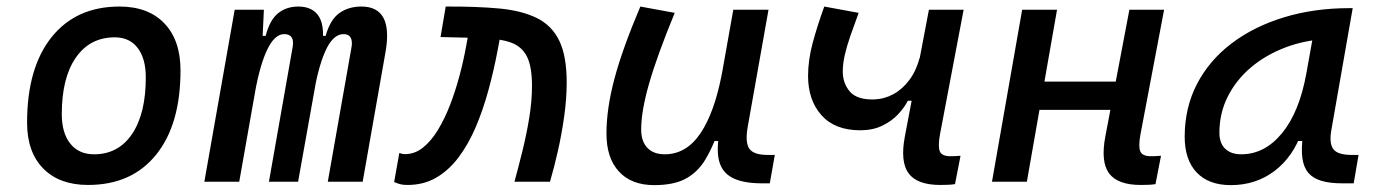

<svg xmlns="http://www.w3.org/2000/svg" viewBox="-20 -547 4142 578"><path d="M245.1 9.8Q158.7 9.8 110.1 -39.8Q61.5 -89.4 61.5 -177.7Q61.5 -342.8 135.3 -435.1Q209 -527.3 339.8 -527.3Q426.3 -527.3 474.9 -476.6Q523.4 -425.8 523.4 -335Q523.4 -172.4 450 -81.3Q376.5 9.8 245.1 9.8ZM263.2 -82.5Q336.4 -82.5 377.7 -143.8Q418.9 -205.1 418.9 -314Q418.9 -370.6 394.5 -402.6Q370.1 -434.6 325.7 -434.6Q250.5 -434.6 208.3 -373.5Q166 -312.5 166 -203.6Q166 -146.5 191.7 -114.5Q217.3 -82.5 263.2 -82.5Z M774.4 -517.6 768.1 -384.3 700.2 0H595.2L686.5 -517.6ZM789.6 0 860.8 -404.3Q868.2 -444.3 835.4 -444.3Q805.2 -444.3 781.7 -391.6Q758.3 -338.9 743.2 -242.7L754.9 -439H779.8Q792 -486.8 817.1 -507.1Q842.3 -527.3 877.9 -527.3Q923.3 -527.3 941.7 -494.6Q960 -461.9 947.3 -390.6L877.4 0ZM1140.6 -390.6 1071.8 0H966.8L1038.1 -404.3Q1041.5 -423.3 1035.6 -433.8Q1029.8 -444.3 1014.2 -444.3Q981.9 -444.3 958.7 -391.6Q935.5 -338.9 920.9 -242.7L927.7 -439H960.4Q973.6 -487.3 1001.2 -507.3Q1028.8 -527.3 1067.9 -527.3Q1164.6 -527.3 1140.6 -390.6Z M1528.8 0Q1540.5 -43 1552.7 -92.3Q1564.9 -141.6 1573.2 -192.1Q1581.5 -242.7 1581.5 -288.6Q1581.5 -346.7 1566.2 -377Q1550.8 -407.2 1518.1 -418.9Q1485.4 -430.7 1432.9 -432.4Q1380.4 -434.1 1306.2 -435.5L1321.8 -527.3Q1414.1 -527.8 1482.4 -521.5Q1550.8 -515.1 1596.2 -492.7Q1641.6 -470.2 1663.8 -424.1Q1686 -377.9 1686 -298.8Q1686 -251.5 1678.7 -198.5Q1671.4 -145.5 1659.9 -94.2Q1648.4 -43 1635.7 0ZM1207 9.8Q1196.3 9.8 1187.5 8.1Q1178.7 6.3 1166.5 1L1182.1 -86.4Q1189.5 -84.5 1191.4 -83.7Q1193.4 -83 1199.2 -83Q1228.5 -83 1253.2 -102.5Q1277.8 -122.1 1298.3 -155.8Q1318.8 -189.5 1335 -231.4Q1351.1 -273.4 1363.3 -319.1Q1375.5 -364.7 1383.3 -408.2L1389.6 -442.4L1485.8 -436.5L1478.5 -397.9Q1466.8 -335.4 1450.4 -275.6Q1434.1 -215.8 1412.1 -164.3Q1390.1 -112.8 1360.6 -73.5Q1331.1 -34.2 1293.2 -12.2Q1255.4 9.8 1207 9.8Z M1949.2 10.3Q1880.9 10.3 1843.3 -30.5Q1805.7 -71.3 1805.7 -145Q1805.7 -219.7 1829.8 -310.3Q1854 -400.9 1907.7 -527.3L2011.2 -508.3Q1958 -378.9 1934.1 -295.7Q1910.2 -212.4 1910.2 -157.2Q1910.2 -121.6 1928.7 -102.1Q1947.3 -82.5 1981 -82.5Q2045.9 -82.5 2088.4 -145.3Q2130.9 -208 2153.3 -325.7L2144.5 -122.6H2112.3L2140.1 -146Q2123 -98.1 2101.1 -63Q2079.1 -27.8 2043.7 -8.8Q2008.3 10.3 1949.2 10.3ZM2274.4 4.9Q2221.7 4.9 2190.4 -9Q2159.2 -22.9 2147.9 -52.7Q2136.7 -82.5 2143.1 -129.9L2137.2 -234.9L2187.5 -517.6H2293.5L2231 -165.5Q2222.7 -118.7 2235.6 -99.6Q2248.5 -80.6 2291.5 -80.6H2312.5L2297.4 4.9Z M2569.8 -154.8Q2493.2 -154.8 2452.9 -200.2Q2412.6 -245.6 2412.6 -318.4Q2412.6 -364.7 2426 -415.8Q2439.5 -466.8 2461.4 -527.3L2564.9 -508.3Q2550.8 -470.2 2539.8 -438.5Q2528.8 -406.7 2522.9 -380.4Q2517.1 -354 2517.1 -332Q2517.1 -296.4 2538.3 -271.5Q2559.6 -246.6 2610.4 -247.6Q2641.6 -248.5 2669.2 -263.4Q2696.8 -278.3 2717.5 -306.2Q2738.3 -334 2748.5 -373L2738.3 -243.7H2712.9Q2702.6 -223.1 2683.3 -202.6Q2664.1 -182.1 2635.7 -168.5Q2607.4 -154.8 2569.8 -154.8ZM2810.5 9.8Q2741.2 9.8 2715.3 -25.1Q2689.5 -60.1 2704.1 -136.7L2776.4 -517.6H2880.9L2809.6 -141.6Q2803.2 -106 2809.3 -91.3Q2815.4 -76.7 2841.3 -76.7Q2855 -76.7 2871.6 -78.1L2855 7.3Q2845.7 8.8 2834.7 9.3Q2823.7 9.8 2810.5 9.8Z M2966.3 0 3057.1 -517.6H3162.1L3071.3 0ZM3034.7 -216.3 3049.3 -301.3H3425.8L3411.1 -216.3ZM3414.1 9.8Q3344.7 9.8 3318.8 -25.1Q3293 -60.1 3307.6 -136.7L3379.9 -517.6H3484.4L3413.1 -141.6Q3406.7 -106 3412.8 -91.3Q3418.9 -76.7 3444.8 -76.7Q3458.5 -76.7 3475.1 -78.1L3458.5 7.3Q3449.2 8.8 3438.2 9.3Q3427.2 9.8 3414.1 9.8Z M3685.1 10.3Q3618.7 10.3 3582.5 -27.8Q3546.4 -65.9 3546.4 -135.3Q3546.4 -223.1 3583.7 -294.7Q3621.1 -366.2 3688.5 -417Q3755.9 -467.8 3846.2 -495.1Q3936.5 -522.5 4042.5 -522.5H4052.2L3987.8 -154.8Q3981 -115.7 3993.9 -98.1Q4006.8 -80.6 4049.8 -80.6H4069.8L4055.2 4.9H4020.5Q3982.9 4.9 3957.8 -2.7Q3932.6 -10.3 3918.7 -26.6Q3904.8 -43 3900.9 -69.8Q3897 -96.7 3901.9 -135.3L3930.2 -122.6H3873.5L3899.4 -150.9Q3872.6 -74.2 3816.4 -32Q3760.3 10.3 3685.1 10.3ZM3716.8 -82.5Q3787.1 -82.5 3839.4 -146Q3891.6 -209.5 3912.6 -325.7L3938 -467.3L3977.5 -429.7Q3909.2 -426.8 3849.9 -404.3Q3790.5 -381.8 3745.8 -344Q3701.2 -306.2 3676 -256.1Q3650.9 -206.1 3650.9 -147.5Q3650.9 -116.2 3668.2 -99.4Q3685.5 -82.5 3716.8 -82.5Z"/></svg>

Font: Cascadia Code
Style: Italic
Weight: 400
Italic angle: -10°
Designer: Aaron Bell
Foundry: Saja Typeworks
Version: Version 2407.024